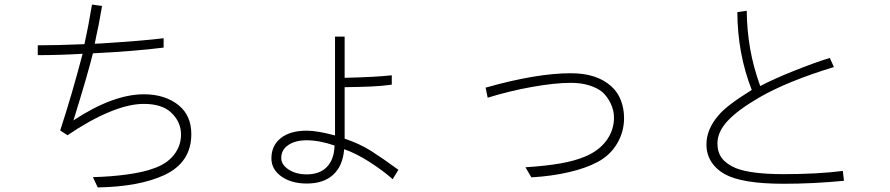

<svg xmlns="http://www.w3.org/2000/svg" viewBox="-20 -725 3888 839"><path d="M349 -532Q366 -608 382 -705L426 -699L419 -660Q413 -622 400 -564L394 -534L419 -535Q609 -547 695 -558V-517Q568 -501 386 -492Q362 -395 301 -199Q474 -313 609 -313Q702 -313 762 -264Q816 -219 816 -139Q816 -15 698 40Q588 91 407 94L386 49Q467 47 538 37Q609 27 651 11Q708 -8 739.5 -47.5Q771 -87 771 -137Q771 -193 727 -234Q687 -271 608 -271Q543 -271 457.5 -235.5Q372 -200 275 -134L243 -155Q294 -310 341 -490Q239 -484 145 -484V-527Q231 -527 349 -532Z M1320 -154Q1367 -154 1444 -133V-565H1486V-385Q1620 -388 1692 -396V-355Q1648 -349 1602.5 -347Q1557 -345 1486 -344V-119Q1552 -97 1601.5 -65.5Q1651 -34 1721 17L1696 58Q1653 20 1594.5 -17.5Q1536 -55 1484 -73Q1478 0 1436 38.5Q1394 77 1321 77Q1253 77 1209.5 46Q1166 15 1166 -33Q1166 -89 1207 -121.5Q1248 -154 1320 -154ZM1320 37Q1377 37 1408.5 4.5Q1440 -28 1442 -89Q1376 -112 1320 -112Q1270 -112 1239.5 -91Q1209 -70 1209 -35Q1209 -5 1241.5 16Q1274 37 1320 37Z M2475 -405Q2588 -405 2651 -348Q2679 -323 2693 -287Q2707 -251 2707 -209Q2707 -149 2676.5 -97.5Q2646 -46 2591 -17Q2541 10 2465.5 27.5Q2390 45 2302 50L2276 6Q2367 0 2429.5 -11Q2492 -22 2537 -41Q2597 -66 2630 -111Q2663 -156 2663 -211Q2663 -242 2649 -272Q2635 -302 2612 -323Q2588 -342 2553 -352.5Q2518 -363 2475 -363Q2404 -363 2304 -345Q2204 -327 2111 -298L2102 -342Q2324 -405 2475 -405Z M3119 -220Q3152 -262 3265 -332Q3203 -490 3202 -672L3243 -678Q3244 -592 3258 -512Q3272 -432 3302 -349Q3359 -379 3446 -414Q3533 -449 3606 -472L3624 -432Q3420 -370 3296 -298Q3202 -243 3158.5 -195.5Q3115 -148 3115 -98Q3115 -60 3134.5 -34Q3154 -8 3196 10Q3263 36 3404 36Q3552 36 3663 22L3668 65Q3535 78 3404 78Q3223 78 3147 36Q3109 15 3088 -18.5Q3067 -52 3067 -93Q3067 -160 3119 -220Z"/></svg>

Font: Gmarket Sans TTF Light
Style: Regular
Weight: 300
Designer: Creative Director : Sungho Lee; Art Director : Kiwoong Choi; Project Manager : Sori Yang, Jongwook Yoon; Font Designer :
Foundry: Sandoll Inc.
Version: Version 1.000;hotconv 1.0.109;makeotfexe 2.5.65596